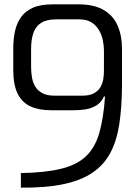

<svg xmlns="http://www.w3.org/2000/svg" viewBox="-20 -860 637 883"><path d="M76 -64Q187 -66 259.5 -83.5Q332 -101 374 -140Q416 -179 436 -246.5Q456 -314 463 -416H458Q446 -389 423 -375Q400 -361 373 -357Q346 -353 322 -353H214Q158 -353 119.5 -371Q81 -389 61 -429.5Q41 -470 41 -539V-637Q41 -678 48.5 -714.5Q56 -751 75.5 -779.5Q95 -808 130.5 -824Q166 -840 222 -840H341Q413 -840 457 -814Q501 -788 521 -742Q541 -696 541 -636V-459Q540 -363 528.5 -288Q517 -213 488 -158Q459 -103 407 -67Q355 -31 274 -13.5Q193 4 76 3ZM358 -420Q392 -420 412 -431Q432 -442 442 -459.5Q452 -477 455 -496.5Q458 -516 458 -534V-630Q458 -648 453.5 -672Q449 -696 437 -718.5Q425 -741 402.5 -756Q380 -771 344 -771H238Q195 -771 169.5 -755Q144 -739 133.5 -708.5Q123 -678 123 -634V-552Q123 -526 127.5 -501.5Q132 -477 144 -459Q156 -441 177 -430.5Q198 -420 231 -420Z"/></svg>

Font: Matangi Medium
Style: Regular
Weight: 500
Designer: Prashant Pant
Foundry: The Graphic Ant
Version: Version 3.002